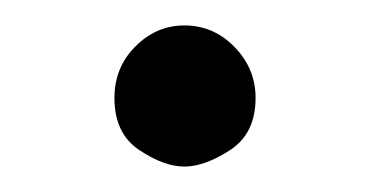

<svg xmlns="http://www.w3.org/2000/svg" viewBox="-20 -330 290 151"><path d="M125 -199Q109 -199 89.5 -212Q70 -225 70 -253Q70 -277 86.5 -293.5Q103 -310 125 -310Q148 -310 164.5 -293Q181 -276 181 -253Q181 -225 161 -212Q141 -199 125 -199Z"/></svg>

Font: Belleza
Style: Regular
Weight: 400
Designer: Eduardo Rodriguez Tunni
Foundry: Eduardo Rodriguez Tunni
Version: Version 1.003; ttfautohint (v1.8.4.7-5d5b)